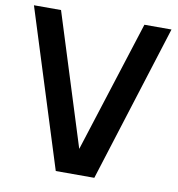

<svg xmlns="http://www.w3.org/2000/svg" viewBox="-81 -793 802 867"><g transform="rotate(10 320.0 -360.0)"><path d="M232 0 5 -720H129.2L319 -116.8L511.5 -720H635.7L408.7 0Z"/></g></svg>

Font: Hauora
Style: Regular
Weight: 400
Designer: Wayne Shih
Foundry: WCYS
Version: Version 1.001